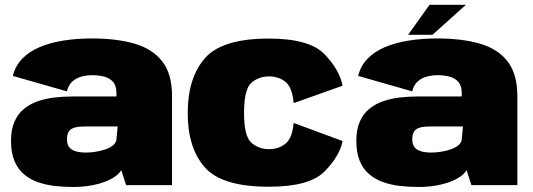

<svg xmlns="http://www.w3.org/2000/svg" viewBox="-20 -756 2178 784"><path d="M279 7.5Q315.5 7.5 348 2Q380.5 -3.5 406.8 -13.2Q433 -23 450.5 -35.5Q468 -48 475 -61.5L495 0H682.5V-363.5Q682.5 -453.5 643 -504.8Q603.5 -556 530.2 -577.5Q457 -599 356 -599Q293 -599 238.2 -590.2Q183.5 -581.5 141 -563.2Q98.5 -545 70.5 -516Q42.5 -487 32.5 -446L253 -383Q259.5 -408.5 275 -422.8Q290.5 -437 311.8 -443Q333 -449 357 -449Q383.5 -449 406 -443Q428.5 -437 442 -421.2Q455.5 -405.5 455.5 -375.5V-362H274Q237.5 -362 201.8 -357.8Q166 -353.5 134 -342.5Q102 -331.5 77.5 -311.2Q53 -291 39 -259Q25 -227 25 -180.5Q25 -132 39.2 -98.2Q53.5 -64.5 78.5 -43.8Q103.5 -23 136 -11.8Q168.5 -0.5 205.2 3.5Q242 7.5 279 7.5ZM331 -133Q317 -133 303.2 -135Q289.5 -137 278.2 -142.5Q267 -148 260.2 -158.5Q253.5 -169 253.5 -187Q253.5 -205 259 -215.5Q264.5 -226 274.2 -231Q284 -236 297.8 -237.8Q311.5 -239.5 327.5 -239.5H460.5L455 -183.5Q452 -170 439 -160.5Q426 -151 407.2 -145Q388.5 -139 368.2 -136Q348 -133 331 -133Z M1077.5 6.5Q1244 6.5 1305.2 -55.8Q1366.5 -118 1379 -180L1179 -254Q1174 -193.5 1146.8 -170.2Q1119.5 -147 1077.5 -147Q1036.5 -147 1006.5 -173.2Q976.5 -199.5 976.5 -294.5Q976.5 -391.5 1006.5 -417.8Q1036.5 -444 1077.5 -444Q1119.5 -444 1146.8 -420.8Q1174 -397.5 1179 -335L1379 -406Q1366.5 -470.5 1305.2 -534.5Q1244 -598.5 1077.5 -598.5Q886 -598.5 816.2 -517.8Q746.5 -437 746.5 -294.5Q746.5 -152 816.2 -72.8Q886 6.5 1077.5 6.5Z M1689 7.5Q1725.5 7.5 1758 2Q1790.5 -3.5 1816.8 -13.2Q1843 -23 1860.5 -35.5Q1878 -48 1885 -61.5L1905 0H2092.5V-363.5Q2092.5 -453.5 2053 -504.8Q2013.5 -556 1940.2 -577.5Q1867 -599 1766 -599Q1703 -599 1648.2 -590.2Q1593.5 -581.5 1551 -563.2Q1508.5 -545 1480.5 -516Q1452.5 -487 1442.5 -446L1663 -383Q1669.5 -408.5 1685 -422.8Q1700.5 -437 1721.8 -443Q1743 -449 1767 -449Q1793.5 -449 1816 -443Q1838.5 -437 1852 -421.2Q1865.5 -405.5 1865.5 -375.5V-362H1684Q1647.5 -362 1611.8 -357.8Q1576 -353.5 1544 -342.5Q1512 -331.5 1487.5 -311.2Q1463 -291 1449 -259Q1435 -227 1435 -180.5Q1435 -132 1449.2 -98.2Q1463.5 -64.5 1488.5 -43.8Q1513.5 -23 1546 -11.8Q1578.5 -0.5 1615.2 3.5Q1652 7.5 1689 7.5ZM1741 -133Q1727 -133 1713.2 -135Q1699.5 -137 1688.2 -142.5Q1677 -148 1670.2 -158.5Q1663.5 -169 1663.5 -187Q1663.5 -205 1669 -215.5Q1674.5 -226 1684.2 -231Q1694 -236 1707.8 -237.8Q1721.5 -239.5 1737.5 -239.5H1870.5L1865 -183.5Q1862 -170 1849 -160.5Q1836 -151 1817.2 -145Q1798.5 -139 1778.2 -136Q1758 -133 1741 -133ZM1646.5 -614H1746L1882.5 -736.5H1734Z"/></svg>

Font: Anybody UltraCondensed Thin Black
Style: Regular
Weight: 900
Version: Version 1.111